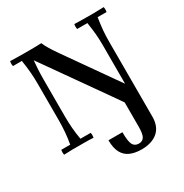

<svg xmlns="http://www.w3.org/2000/svg" viewBox="-206 -864 1200 1251"><g transform="rotate(-30 393.5 -238.5)"><path d="M342 65H447Q447 134 460 158.5Q473 183 504 183Q531 183 544 162.5Q557 142 557 85V-140H667V75Q667 112 655.5 140.5Q644 169 622 187.5Q600 206 569.5 215.5Q539 225 501 225Q452 225 416 209.5Q380 194 361 158.5Q342 123 342 65ZM607 0Q596 -27 583 -51Q570 -75 555.5 -97.5Q541 -120 525 -142L181 -630L150 -700Q172 -700 195 -700Q218 -700 239.5 -700.5Q261 -701 279 -702Q290 -677 305 -652Q320 -627 345 -591L620 -200L667 0Q649 2 637 2Q625 2 607 0ZM45 2Q41 -17 45 -35H112Q120 -80 123.5 -122.5Q127 -165 127 -210V-490Q127 -528 123.5 -570.5Q120 -613 112 -665H45Q41 -684 45 -702Q80 -701 106 -700.5Q132 -700 150 -700L181 -630Q178 -600 176 -564Q174 -528 174 -490V-210Q174 -165 177.5 -122.5Q181 -80 189 -35H266Q270 -17 266 2Q232 0 200.5 0Q169 0 150 0Q132 0 106 0Q80 0 45 2ZM667 0 620 -200V-490Q620 -535 616.5 -574Q613 -613 605 -665H528Q524 -684 528 -702Q563 -701 594.5 -700.5Q626 -700 645 -700Q662 -700 688.5 -700.5Q715 -701 749 -702Q753 -684 749 -665H682Q674 -613 670.5 -574Q667 -535 667 -490Z"/></g></svg>

Font: Poltawski Nowy
Style: Regular
Weight: 400
Designer: Adam Pótawski, Mateusz Machalski, Borys Kosmynka, Ania Wieluska
Foundry: Capitalics.wtf
Version: Version 1.001;gftools[0.9.25]